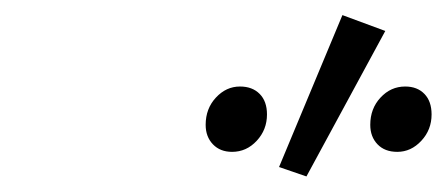

<svg xmlns="http://www.w3.org/2000/svg" viewBox="-20 -794 589 253"><path d="M285.8 -593.9Q270.1 -593.9 260.6 -603.8Q251 -613.8 251 -629.5Q251 -650.9 264.5 -665.4Q278 -680 296.2 -680Q312.6 -680 322.2 -670.2Q331.8 -660.5 331.8 -643.2Q331.8 -623 318.3 -608.5Q304.8 -593.9 285.8 -593.9ZM503.5 -593.9Q487 -593.9 477.5 -603.8Q467.9 -613.8 467.9 -629.5Q467.9 -650.9 481.4 -665.4Q494.9 -680 513.9 -680Q529.9 -680 539.3 -670.2Q548.7 -660.5 548.7 -643.2Q548.7 -623 535.2 -608.5Q521.7 -593.9 503.5 -593.9ZM383.8 -561.5 347.7 -573.9 431.2 -774.1 487.7 -753.2Z"/></svg>

Font: Source Sans Variable
Style: Italic
Weight: 200
Italic angle: -11°
Designer: Paul D. Hunt
Foundry: Adobe Systems Incorporated
Version: Version 3.006;hotconv 1.0.111;makeotfexe 2.5.65597